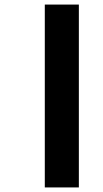

<svg xmlns="http://www.w3.org/2000/svg" viewBox="-20 -774 450 840"><path d="M176 46V-754H325V46Z"/></svg>

Font: Noto Sans Telugu UI ExtraBold
Style: Regular
Weight: 800
Designer: Jelle Bosma - Monotype Design Team
Foundry: Monotype Imaging Inc.
Version: Version 2.005; ttfautohint (v1.8.4.7-5d5b)